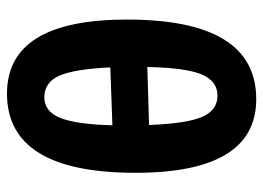

<svg xmlns="http://www.w3.org/2000/svg" viewBox="-122 -625 754 550"><g transform="rotate(90 255.0 -350.0)"><path d="M248 7Q36 7 36 -337Q36 -707 264 -707Q475 -707 475 -361Q475 7 248 7ZM172 -395 338 -400Q334 -507 315 -551.5Q296 -596 254 -596Q212 -596 193 -550Q174 -504 172 -395ZM259 -100Q299 -100 317.5 -145Q336 -190 339 -295L173 -289Q178 -185 197 -142.5Q216 -100 259 -100Z"/></g></svg>

Font: Alegreya Sans ExtraBold
Style: Regular
Weight: 800
Designer: Juan Pablo del Peral
Foundry: Huerta Tipografica
Version: Version 2.007